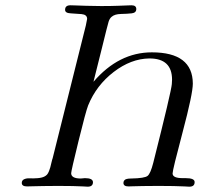

<svg xmlns="http://www.w3.org/2000/svg" viewBox="-20 -703 809 723"><path d="M62 -14.2Q62 -23.9 71 -28.1Q80.1 -32.2 92 -31.5Q104 -30.8 120.6 -32Q137.2 -33.2 147 -38.1Q152.8 -41 157 -45.4Q161.1 -49.8 164.6 -58.8Q168 -67.9 169.4 -73Q170.9 -78.1 173.8 -91.1Q176.8 -104 178.2 -106.9L303.2 -606.9Q308.1 -629.9 308.1 -631.8Q308.1 -647.9 287.1 -649.9Q266.1 -651.9 245.6 -652.8Q225.1 -653.8 225.1 -666Q225.1 -683.1 245.1 -683.1Q248 -683.1 262.9 -682.6Q277.8 -682.1 304 -681.2Q330.1 -680.2 360.8 -680.2Q397.9 -680.2 423.6 -681.2Q449.2 -682.1 460.7 -682.6Q472.2 -683.1 475.1 -683.1Q493.2 -683.1 493.2 -668.9Q493.2 -654.8 476.1 -652.8Q459 -650.9 435.5 -650.4Q412.1 -649.9 400.9 -640.1Q393.1 -634.3 388.9 -621.1Q384.8 -607.9 363.8 -522Q345.7 -448.7 332 -395Q427.2 -505.9 551.8 -505.9Q705.6 -505.9 706.1 -388.2Q706.1 -350.1 668 -206.5Q629.9 -63 629.9 -49.8Q629.9 -31.7 669.9 -32.2H679.2Q713.4 -32.2 712.9 -17.1Q712.9 0 692.9 0Q689.9 0 674.6 -1Q659.2 -2 633.1 -2.4Q606.9 -2.9 576.2 -2.9Q542 -2.9 517.1 -2.4Q492.2 -2 479.5 -1.5Q466.8 -1 463.9 -1Q444.8 -1 444.8 -14.2Q444.8 -20 448.2 -23.9Q453.1 -30.8 474.1 -30.8Q524.9 -31.7 535.9 -40.8Q546.9 -49.8 557.1 -89.8Q625 -358.9 627 -386.2Q627.9 -394 627.9 -402.8Q627.9 -482.9 543 -482.9H542Q473.1 -481.9 408 -431.9Q342.8 -381.8 312 -306.2Q303.2 -284.2 275.6 -171.6Q248 -59.1 248 -50.8Q248 -30.8 284.2 -30.8Q286.1 -30.8 292 -31.5Q297.9 -32.2 299.8 -32.2Q329.6 -32.2 330.1 -17.1Q330.1 0 310.1 0Q307.1 0 293 -1Q278.8 -2 253.4 -2.4Q228 -2.9 199.2 -2.9Q168.5 -2.9 142.3 -2.4Q116.2 -2 100.6 -1.5Q85 -1 82 -1Q62 -1 62 -14.2Z"/></svg>

Font: CMU Classical Serif
Style: Italic
Weight: 500
Italic angle: -14.04°
Version: Version 0.7.0